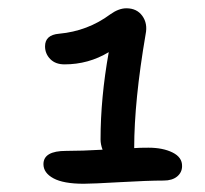

<svg xmlns="http://www.w3.org/2000/svg" viewBox="-20 -840 500 468"><path d="M184.1 -392.1Q134.8 -392.1 110.4 -405.3Q85.9 -418.5 85.9 -439.9Q85.9 -472.2 141.1 -472.2Q180.2 -472.2 230 -475.1Q225.1 -488.3 225.1 -500Q225.1 -601.6 245.1 -712.9Q195.8 -683.1 137.2 -683.1Q115.2 -683.1 102.5 -696Q89.8 -709 89.8 -727.1Q89.8 -754.9 124 -757.8Q193.8 -764.2 249 -805.2Q269.5 -819.8 288.1 -819.8Q313.5 -819.8 326.9 -801.3Q340.3 -782.7 335 -756.8Q307.1 -593.8 307.1 -479Q319.3 -480 341.8 -480Q377 -480 400.6 -468.3Q424.3 -456.5 423.8 -435.1Q423.8 -419.9 411.9 -409.9Q399.9 -399.9 378.9 -399.9Q340.8 -399.9 273.2 -396Q205.6 -392.1 184.1 -392.1Z"/></svg>

Font: Shantell Sans Irregular
Style: Regular
Weight: 400
Designer: Stephen Nixon, Anya Danilova, Shantell Martin
Foundry: Arrow Type
Version: Version 1.006;[9816181b4]